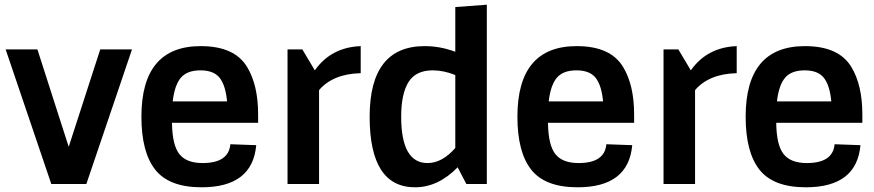

<svg xmlns="http://www.w3.org/2000/svg" viewBox="-20 -782 3716 816"><path d="M347 0H198L4 -572H139L272 -158L406 -572H541Z M837 14Q699 14 640 -60.5Q581 -135 581 -286Q581 -586 833 -586Q978 -586 1031 -496Q1077 -419 1077 -296V-260H711Q712 -166 742 -127.5Q772 -89 841 -89Q952 -89 959 -169L1069 -165Q1053 14 837 14ZM714 -351H945Q939 -418 914 -450.5Q889 -483 832 -483Q775 -483 748.5 -451.5Q722 -420 714 -351Z M1336 0H1202V-572H1265L1318 -483Q1387 -581 1513 -586V-471Q1395 -468 1336 -399Z M1744 14Q1551 14 1551 -286Q1551 -586 1785 -586Q1851 -586 1915 -562V-752L2049 -762V0H1962L1925 -71Q1842 14 1744 14ZM1797 -89Q1859 -89 1915 -153V-463Q1866 -483 1819 -483Q1747 -483 1716 -433Q1685 -383 1685 -286Q1685 -89 1797 -89Z M2435 14Q2297 14 2238 -60.5Q2179 -135 2179 -286Q2179 -586 2431 -586Q2576 -586 2629 -496Q2675 -419 2675 -296V-260H2309Q2310 -166 2340 -127.5Q2370 -89 2439 -89Q2550 -89 2557 -169L2667 -165Q2651 14 2435 14ZM2312 -351H2543Q2537 -418 2512 -450.5Q2487 -483 2430 -483Q2373 -483 2346.5 -451.5Q2320 -420 2312 -351Z M2934 0H2800V-572H2863L2916 -483Q2985 -581 3111 -586V-471Q2993 -468 2934 -399Z M3405 14Q3267 14 3208 -60.5Q3149 -135 3149 -286Q3149 -586 3401 -586Q3546 -586 3599 -496Q3645 -419 3645 -296V-260H3279Q3280 -166 3310 -127.5Q3340 -89 3409 -89Q3520 -89 3527 -169L3637 -165Q3621 14 3405 14ZM3282 -351H3513Q3507 -418 3482 -450.5Q3457 -483 3400 -483Q3343 -483 3316.5 -451.5Q3290 -420 3282 -351Z"/></svg>

Font: Sintony
Style: Bold
Weight: 700
Designer: Eduardo Rodriguez Tunni
Foundry: Eduardo Rodriguez Tunni
Version: Version 1.001